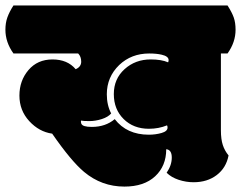

<svg xmlns="http://www.w3.org/2000/svg" viewBox="-62 -670 891 710"><path d="M217.8 -414.1Q187.5 -450.2 132.1 -450.2Q76.7 -450.2 43.2 -410.9Q9.8 -371.6 9.8 -316.7Q9.8 -261.7 46.1 -222.2Q82.5 -182.6 130.9 -175.8Q201.2 -74.2 249 -34.2Q314 20 397.9 20Q470.7 20 511.7 -18.1Q552.7 -56.2 552.7 -118.2Q573.2 -116.2 573.2 -87.4Q573.2 -58.6 554.2 -31.2Q571.3 -14.2 598.6 -5.1Q626 3.9 653.8 3.9Q704.6 3.9 739.5 -22.7Q774.4 -49.3 783.2 -95.2Q769 -112.3 762 -133.5Q754.9 -154.8 754.9 -188V-472.2H779.3Q809.1 -513.7 809.1 -560.1Q809.1 -585.9 802.5 -605Q795.9 -624 779.3 -649.9H-12.2Q-27.8 -625.5 -34.9 -605.2Q-42 -585 -42 -560.1Q-42 -513.7 -12.2 -472.2H227.1Q238.3 -460.9 238.3 -441.9Q238.3 -422.9 217.8 -414.1ZM277.8 -200.7Q260.3 -200.7 251 -203.6Q237.3 -207 237.3 -219.7V-222.2Q237.3 -223.6 237.8 -224.1Q246.1 -222.2 268.6 -222.2Q291 -222.2 314.5 -229.7Q337.9 -237.3 349.1 -250.5Q333 -281.2 333 -321.3Q333 -385.3 378.9 -429.7Q423.8 -472.2 489.7 -472.2Q516.6 -472.2 535.6 -467.8Q561.5 -461.9 561.5 -447.8Q561.5 -442.9 559.6 -439.5Q535.2 -450.2 495.1 -450.2Q438.5 -450.2 398.7 -414.3Q358.9 -378.4 358.9 -322Q358.9 -265.6 395.3 -229.7Q431.6 -193.8 488.8 -193.8Q524.9 -193.8 555.7 -206.5Q557.6 -203.1 557.6 -198.2Q557.6 -184.6 535.4 -178.2Q513.2 -171.9 488.3 -171.9Q406.7 -171.9 362.3 -229.5Q328.1 -200.7 277.8 -200.7Z"/></svg>

Font: Friends & Family
Style: Regular
Weight: 400
Designer: Sarang Kulkarni, Maithili Shingre, Noopur Datye
Foundry: Ek Type
Version: Version 1.000;hotconv 1.0.117;makeotfexe 2.5.65602